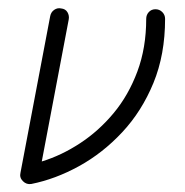

<svg xmlns="http://www.w3.org/2000/svg" viewBox="-20 -443 461 478"><path d="M58 15Q46 17 37 8Q28 -1 31 -13L105 -403Q107 -413 115 -418.5Q123 -424 132 -422Q143 -421 148 -412.5Q153 -404 151 -394L84 -41Q133 -56 179.5 -86.5Q226 -117 263 -161.5Q300 -206 322 -265Q344 -324 344 -396Q344 -406 350.5 -413Q357 -420 367 -420Q377 -420 384 -413Q391 -406 391 -396Q391 -307 362 -236.5Q333 -166 284.5 -114Q236 -62 177 -29.5Q118 3 58 15Z"/></svg>

Font: Zen Kurenaido
Style: Regular
Weight: 400
Designer: Yoshimichi Ohira
Foundry: Positype
Version: Version 1.001